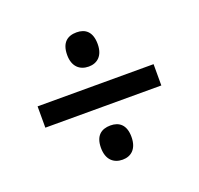

<svg xmlns="http://www.w3.org/2000/svg" viewBox="-93 -695 711 686"><g transform="rotate(-20 263.0 -352.0)"><path d="M263 -464C295 -464 320 -484 320 -529C320 -576 296 -594 263 -594C228 -594 204 -576 204 -529C204 -485 229 -464 263 -464ZM42 -312H483V-393H42ZM263 -110C295 -110 320 -130 320 -176C320 -222 296 -240 263 -240C228 -240 204 -222 204 -176C204 -131 229 -110 263 -110Z"/></g></svg>

Font: Noto Sans Myanmar UI SemiCondensed Medium
Style: Regular
Weight: 500
Width: 4
Designer: Monotype Design Team
Foundry: Monotype Imaging Inc.
Version: Version 2.103